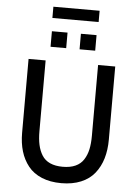

<svg xmlns="http://www.w3.org/2000/svg" viewBox="-65 -1052 796 1111"><g transform="rotate(5 333.5 -496.5)"><path d="M199.2 -938V-1003.4H467.8V-938ZM203.1 -771V-861.3H293.9V-771ZM371.6 -771V-861.3H462.4V-771ZM82.5 -260.7V-689.9H181.6V-278.8Q181.6 -233.4 189 -199.7Q196.3 -166 212.9 -139.4Q229.5 -112.8 259.8 -99.1Q290 -85.4 333.5 -85.4Q377 -85.4 407.2 -99.1Q437.5 -112.8 454.6 -139.4Q471.7 -166 479 -199.7Q486.3 -233.4 486.3 -278.8V-689.9H585.9V-265.6Q585.9 -205.1 571.3 -155.8Q556.6 -106.4 526.6 -68.8Q496.6 -31.2 447.5 -10.7Q398.4 9.8 333.5 9.8Q268.6 9.8 219.5 -10.7Q170.4 -31.2 140.9 -68.4Q111.3 -105.5 96.9 -153.6Q82.5 -201.7 82.5 -260.7Z"/></g></svg>

Font: HK Grotesk Medium
Style: Regular
Weight: 500
Designer: Alfredo Marco Pradil and Stefan Peev
Foundry: Hanken Design Co.
Version: Version 1.045;PS 001.045;hotconv 1.0.88;makeotf.lib2.5.64775